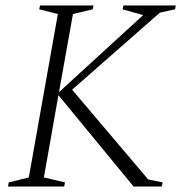

<svg xmlns="http://www.w3.org/2000/svg" viewBox="-20 -680 677 700"><path d="M9 0 12 -15 85 -33 191 -629 123 -646 126 -660H321L318 -646L246 -629L195 -344L502 -625L427 -646L430 -660H621L618 -646L563 -634L243 -353L520 -26L573 -15L570 0H467L193 -333L140 -33L217 -15L214 0Z"/></svg>

Font: Spectral ExtraLight
Style: Italic
Weight: 275
Italic angle: -10°
Designer: Jean-Baptiste Levee
Foundry: Production Type
Version: Version 2.001